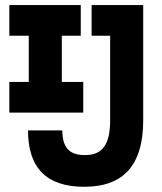

<svg xmlns="http://www.w3.org/2000/svg" viewBox="-20 -713 626 743"><path d="M306.2 9.8C459 9.8 534.2 -75.2 534.2 -247.6V-693.4H334.5V-574.7H406.2V-247.6C406.2 -153.3 376.5 -112.8 308.6 -112.8C248 -112.8 221.2 -142.1 221.2 -208.5H88.4C88.4 -62.5 160.6 9.8 306.2 9.8ZM16.1 -277.3H302.2V-396H219.2V-574.7H292.5V-693.4H16.1V-574.7H91.3V-396H16.1Z"/></svg>

Font: Cascadia Mono NF
Style: Bold
Weight: 700
Monospace: yes
Designer: Aaron Bell
Foundry: Saja Typeworks
Version: Version 2404.023